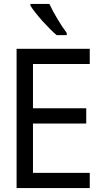

<svg xmlns="http://www.w3.org/2000/svg" viewBox="-20 -964 540 984"><path d="M270 -784H322V-795C294 -832 254 -898 233 -944H136V-935C162 -892 230 -818 270 -784ZM65 0H440V-78H149V-331H422V-409H149V-636H440V-714H65Z"/></svg>

Font: Noto Sans Mono ExtraCondensed
Style: Regular
Weight: 400
Width: 2
Designer: Monotype Design Team
Foundry: Monotype Imaging Inc.
Version: Version 2.014